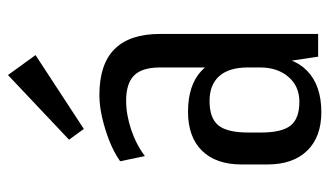

<svg xmlns="http://www.w3.org/2000/svg" viewBox="-192 -625 825 481"><g transform="rotate(-90 220.5 -384.5)"><path d="M292 -180V-396Q292 -441 272 -461Q252 -481 209 -481Q174 -481 136.5 -468.5Q99 -456 70 -434L57 -496Q80 -512 108 -523Q136 -534 166 -541Q196 -548 223 -548Q300 -548 338 -510Q376 -472 376 -396V0H319ZM180 8Q118 8 83.5 -27.5Q49 -63 49 -127V-192Q49 -256 83.5 -291Q118 -326 181 -326Q248 -326 284 -292Q320 -258 320 -193V-128Q320 -63 283.5 -27.5Q247 8 180 8ZM206 -47Q245 -47 268.5 -74.5Q292 -102 292 -145V-176Q292 -223 270.5 -247.5Q249 -272 208 -272Q165 -272 147 -250Q129 -228 129 -175V-143Q129 -91 146.5 -69Q164 -47 206 -47ZM323 -708 138 -587 111 -624 273 -777Z"/></g></svg>

Font: Pathway Extreme Condensed
Style: Regular
Weight: 400
Width: 3
Version: Version 1.001;gftools[0.9.26]